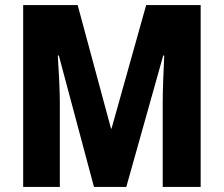

<svg xmlns="http://www.w3.org/2000/svg" viewBox="-20 -800 878 754"><path d="M349 -66 211 -582H207Q210 -539 212.5 -484.5Q215 -430 215 -392V-66H71V-780H285L416 -295H418L554 -780H768V-66H619V-395Q619 -435 621 -487.5Q623 -540 625 -582H621L476 -66Z"/></svg>

Font: Noto Sans Malayalam UI Condensed ExtraBold
Style: Regular
Weight: 800
Width: 3
Designer: Jelle Bosma - Monotype Design Team
Foundry: Monotype Imaging Inc.
Version: Version 2.104; ttfautohint (v1.8.4.7-5d5b)